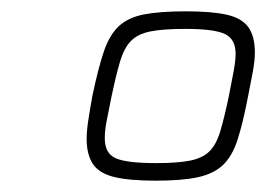

<svg xmlns="http://www.w3.org/2000/svg" viewBox="-20 -716 470 339"><path d="M255 -397Q208 -397 181.5 -403.5Q155 -410 144 -426.5Q133 -443 133 -471Q133 -485 136 -504.5Q139 -524 143 -546Q153 -594 163 -624Q173 -654 189.5 -669.5Q206 -685 234 -690.5Q262 -696 308 -696Q354 -696 380.5 -690Q407 -684 418.5 -668Q430 -652 430 -623Q430 -609 426.5 -590Q423 -571 418 -546Q409 -499 399.5 -469.5Q390 -440 373.5 -424.5Q357 -409 329 -403Q301 -397 255 -397ZM256 -428Q294 -428 316 -432.5Q338 -437 350 -449Q362 -461 369 -484.5Q376 -508 384 -546Q389 -571 392.5 -590Q396 -609 396 -621Q396 -647 377 -656Q358 -665 307 -665Q268 -665 245.5 -660.5Q223 -656 211 -643.5Q199 -631 192 -607.5Q185 -584 177 -546Q172 -521 168.5 -503.5Q165 -486 165 -472Q165 -445 184.5 -436.5Q204 -428 256 -428Z"/></svg>

Font: Saira Expanded Thin
Style: Italic
Weight: 250
Width: 7
Italic angle: -12°
Designer: Hector Gatti with collaboration of the Omnibus-Type team
Foundry: Omnibus-Type
Version: Version 1.101